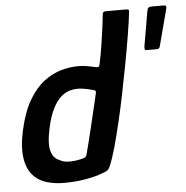

<svg xmlns="http://www.w3.org/2000/svg" viewBox="-51 -747 779 804"><g transform="rotate(-5 338.5 -345.0)"><path d="M34 -229Q51 -305 79.5 -353Q108 -401 143 -427.5Q178 -454 215.5 -464.5Q253 -475 289 -475Q307 -475 326.5 -471.5Q346 -468 358 -465Q366 -463 370.5 -464Q375 -465 377 -473Q381 -491 385 -513Q389 -535 392.5 -557.5Q396 -580 399 -602Q402 -624 404.5 -643Q407 -662 408 -674Q409 -688 412.5 -691Q416 -694 424 -694H507Q513 -694 517 -692.5Q521 -691 520 -685Q515 -642 506 -587Q497 -532 485.5 -470.5Q474 -409 461.5 -347.5Q449 -286 435.5 -228.5Q422 -171 409 -124.5Q396 -78 383 -47Q379 -37 373 -31Q367 -25 345 -18Q323 -9 279.5 -1Q236 7 188 7Q148 7 115.5 -2.5Q83 -12 63 -32Q34 -59 26 -108.5Q18 -158 34 -229ZM146 -229Q131 -161 141 -129.5Q151 -98 176 -90Q188 -82 206.5 -80.5Q225 -79 244.5 -82Q264 -85 280 -90Q284 -93 286.5 -95.5Q289 -98 290 -103Q296 -126 303 -153Q310 -180 316.5 -208Q323 -236 329.5 -262.5Q336 -289 341.5 -313Q347 -337 351 -354Q353 -362 351 -365Q349 -368 344 -369Q328 -374 309.5 -377.5Q291 -381 276 -381Q261 -381 243 -376Q225 -371 207 -355.5Q189 -340 173 -309.5Q157 -279 146 -229ZM578 -517Q573 -517 571.5 -520.5Q570 -524 571 -533L596 -678Q598 -690 602 -693.5Q606 -697 616 -697H663Q674 -697 676 -693.5Q678 -690 676 -683L636 -531Q634 -522 630.5 -519.5Q627 -517 621 -517Z"/></g></svg>

Font: Glory SemiBold
Style: Italic
Weight: 600
Italic angle: -12°
Designer: Robert Leuschke
Foundry: Robert Leuschke
Version: Version 1.011